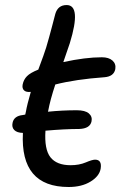

<svg xmlns="http://www.w3.org/2000/svg" viewBox="-20 -728 495 761"><path d="M252 13.2Q59.6 13.2 70.8 -201.2Q47.4 -201.7 36.6 -212.6Q25.9 -223.6 29.8 -241.2Q35.2 -268.1 69.8 -272Q71.3 -272.5 75 -272.9Q78.6 -273.4 80.1 -273.9Q81.5 -279.8 83 -287.1Q87.4 -313 102.1 -363.8Q83.5 -361.8 75.2 -369.9Q66.9 -377.9 69.8 -393.1Q73.7 -412.6 86.9 -426Q100.1 -439.5 131.8 -452.1Q156.2 -517.1 163.1 -540Q174.3 -577.6 186.3 -623.5Q198.2 -669.4 199.2 -672.9Q209.5 -708 244.1 -708Q303.2 -708 256.8 -557.1Q250 -535.6 231 -481.9Q318.4 -501 383.8 -501Q411.1 -501 425.8 -488Q440.4 -475.1 437 -454.1Q431.2 -424.8 394 -421.9Q279.3 -413.6 199.2 -393.1Q178.7 -331.1 170.9 -288.1L169.9 -285.2Q227.1 -291 284.2 -291Q317.4 -291 332 -278.6Q346.7 -266.1 342.8 -247.1Q336.9 -218.3 293.9 -216.8Q237.8 -216.8 160.2 -210Q155.3 -136.2 179.9 -104.7Q204.6 -73.2 259.8 -73.2Q293.9 -73.2 319.8 -84.2Q345.7 -95.2 356.9 -95.2Q384.8 -95.2 378.9 -59.1Q373.5 -29.3 338.6 -8.1Q303.7 13.2 252 13.2Z"/></svg>

Font: Shantell Sans Irregular
Style: Italic
Weight: 400
Italic angle: -11.31°
Designer: Stephen Nixon, Anya Danilova, Shantell Martin
Foundry: Arrow Type
Version: Version 1.006;[9816181b4]